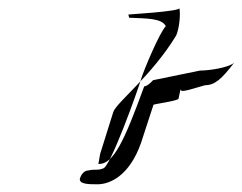

<svg xmlns="http://www.w3.org/2000/svg" viewBox="-20 -474 627 498"><path d="M313 -436 315 -428C360 -426 400 -427 410 -406C394 -390 352 -290 346 -269C337 -238 265 -37 247 -37C232 -31 227 -36 210 -32C197 -32 190 -20 187 -10C186 4 211 4 233 4C265 4 316 -18 346 -104L378 -202C377 -204 441 -212 443 -218L449 -246C444 -231 466 -240 512 -253C537 -253 555 -269 587 -311C571 -298 522 -291 499 -291L377 -266C369 -257 360 -250 354 -250C303 -110 274 -46 235 -49C237 -54 238 -72 242 -82L274 -184C283 -209 374 -278 437 -382C445 -400 449 -438 445 -454C457 -444 295 -436 313 -436Z"/></svg>

Font: Zinc
Style: Obl
Weight: 400
Version: Version 1